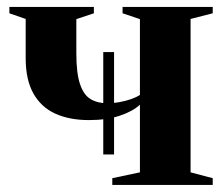

<svg xmlns="http://www.w3.org/2000/svg" viewBox="-20 -522 630 542"><path d="M297 0V-19L375 -35.5V-226.5Q355.5 -208 318.5 -195.5Q281.5 -183 231.5 -183Q176 -183 136 -201.2Q96 -219.5 74.2 -258.2Q52.5 -297 52.5 -357.5V-468.5L6.5 -484.5V-502.5H245V-484.5L195.5 -468V-371Q195.5 -315.5 205.8 -284.8Q216 -254 235.8 -242.2Q255.5 -230.5 283.5 -230.5Q300.5 -230.5 317.8 -233.8Q335 -237 350 -242.2Q365 -247.5 375 -254V-468L326 -484.5V-502.5H580.5V-484.5L518 -468.5V-35.5L580.5 -19V0ZM271.5 -86V-375H302V-86Z"/></svg>

Font: Merriweather 144pt
Style: Bold
Weight: 700
Version: Version 2.100